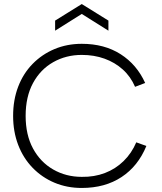

<svg xmlns="http://www.w3.org/2000/svg" viewBox="-20 -924 803 951"><path d="M45 -350Q45 -429 70 -494.5Q95 -560 141.5 -607.5Q188 -655 250 -681Q312 -707 385 -707Q497 -707 577.5 -655.5Q658 -604 699 -513L649 -494Q627 -545 588 -580Q549 -615 497.5 -633.5Q446 -652 385 -652Q307 -652 243.5 -616Q180 -580 143.5 -512.5Q107 -445 107 -350Q107 -256 143.5 -188.5Q180 -121 243.5 -84.5Q307 -48 385 -48Q447 -47 499.5 -67Q552 -87 592 -126Q632 -165 655 -219L705 -201Q664 -101 582 -47Q500 7 385 7Q312 7 250 -19Q188 -45 141.5 -93Q95 -141 70 -206.5Q45 -272 45 -350ZM517 -772 385 -855 253 -772V-822L385 -904L517 -822Z"/></svg>

Font: Albert Sans Light
Style: Regular
Weight: 300
Designer: Andreas Rasmussen
Foundry: a.Foundry
Version: Version 1.025